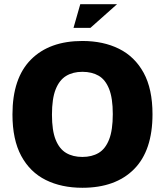

<svg xmlns="http://www.w3.org/2000/svg" viewBox="-20 -875 780 909"><path d="M370 14Q271 14 196.5 -23Q122 -60 80.5 -137Q39 -214 39 -333Q39 -505 126.5 -593Q214 -681 370 -681Q469 -681 543.5 -644Q618 -607 660 -530.5Q702 -454 702 -334Q702 -162 614.5 -74Q527 14 370 14ZM370 -132Q415 -132 447 -151Q479 -170 496.5 -214.5Q514 -259 514 -335Q514 -410 496.5 -454Q479 -498 447 -516.5Q415 -535 370 -535Q325 -535 293 -515.5Q261 -496 243.5 -452Q226 -408 226 -332Q226 -257 243.5 -213.5Q261 -170 293 -151Q325 -132 370 -132ZM328 -743 360 -855H534L408 -743Z"/></svg>

Font: Maven Pro ExtraBold
Style: Regular
Weight: 800
Designer: Joe Prince
Foundry: Joe Prince
Version: Version 2.100